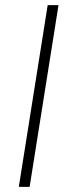

<svg xmlns="http://www.w3.org/2000/svg" viewBox="-20 -725 265 745"><path d="M53 0 165 -705H207L95 0Z"/></svg>

Font: Nunito Sans 10pt Condensed ExtraLight
Style: Italic
Weight: 250
Width: 3
Italic angle: -9°
Designer: Vernon Adams
Foundry: Vernon Adams
Version: Version 3.101;gftools[0.9.27]